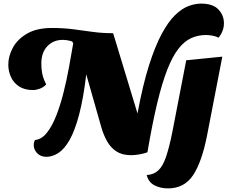

<svg xmlns="http://www.w3.org/2000/svg" viewBox="-20 -844 1261 1064"><path d="M237 25Q205 25 186 5Q167 -15 167 -39Q167 -56 174 -68Q211 -72 240 -108.5Q269 -145 291.5 -202.5Q314 -260 331.5 -329Q349 -398 362 -469.5Q375 -541 386 -605H385L380 -614Q353 -623 327 -623Q276 -623 242.5 -588Q209 -553 209 -491Q209 -462 214 -436Q219 -410 236 -376Q221 -360 200.5 -352.5Q180 -345 163 -345Q117 -345 86.5 -364.5Q56 -384 41 -416.5Q26 -449 26 -486Q26 -533 51.5 -580Q77 -627 130.5 -658Q184 -689 269 -689Q331 -689 385 -682Q439 -675 492.5 -667.5Q546 -660 607 -660L742 -215Q771 -372 805 -479.5Q839 -587 875.5 -655Q912 -723 949.5 -759.5Q987 -796 1023.5 -810Q1060 -824 1094 -824Q1160 -824 1190.5 -791.5Q1221 -759 1221 -715Q1221 -672 1191 -635Q1177 -643 1157 -646.5Q1137 -650 1122 -650Q1078 -650 1040 -633Q1002 -616 969 -574Q936 -532 907 -458Q878 -384 851 -271.5Q824 -159 797 0Q778 7 753 11.5Q728 16 706 16Q657 16 625 -5Q593 -26 573.5 -61Q554 -96 542 -137L458 -432Q442 -298 418.5 -209Q395 -120 366 -69Q337 -18 304 3.5Q271 25 237 25ZM911 200Q869 200 836 183Q803 166 793 126Q832 124 857.5 100Q883 76 900.5 24Q918 -28 935 -112L1012 -510L1212 -530L1127 -91Q1098 55 1049.5 127.5Q1001 200 911 200Z"/></svg>

Font: Sansita Swashed ExtraBold
Style: Regular
Weight: 800
Designer: Pablo Cosgaya
Foundry: Omnibus-Type
Version: Version 1.003; ttfautohint (v1.8.3)